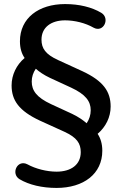

<svg xmlns="http://www.w3.org/2000/svg" viewBox="-20 -734 602 944"><path d="M258 190C391 190 483 121 483 7C483 -28 474 -55 460 -76C500 -110 524 -158 524 -210C524 -284 488 -336 385 -384L265 -439C204 -467 184 -496 184 -539C184 -600 232 -634 300 -634C347 -634 400 -621 440 -598C489 -571 523 -644 478 -671C431 -699 369 -714 300 -714C170 -714 78 -645 78 -531C78 -496 87 -469 101 -449C61 -415 37 -366 37 -314C37 -241 73 -189 176 -141L297 -86C358 -58 377 -29 377 14C377 76 329 110 258 110C210 110 155 96 115 74C65 48 32 120 76 147C123 175 187 190 258 190ZM136 -333C136 -356 143 -377 156 -396C173 -381 196 -365 226 -351L330 -303C401 -270 426 -236 426 -192C426 -169 419 -147 406 -128C389 -143 366 -159 335 -174L231 -222C160 -255 136 -289 136 -333Z"/></svg>

Font: SN Pro Medium
Style: Regular
Weight: 500
Designer: Tobias Whetton
Foundry: Supernotes
Version: Version 1.003;Glyphs 3.3 (3324)